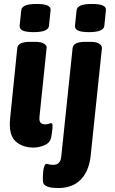

<svg xmlns="http://www.w3.org/2000/svg" viewBox="-20 -736 581 968"><path d="M150 -574Q111 -574 94.5 -582Q78 -590 79 -606L87 -684Q89 -700 107 -708Q125 -716 165 -716Q203 -716 220 -708Q237 -700 235 -684L227 -606Q224 -574 150 -574ZM429 -574Q390 -574 373.5 -582Q357 -590 358 -606L366 -684Q368 -700 386 -708Q404 -716 444 -716Q482 -716 499 -708Q516 -700 514 -684L506 -606Q503 -574 429 -574ZM150 8Q92 8 57.5 -24.5Q23 -57 31 -139L67 -493Q70 -525 130 -525H158Q188 -525 202.5 -515.5Q217 -506 215 -494L179 -147Q177 -126 184.5 -117.5Q192 -109 208 -109Q219 -109 226.5 -112Q234 -115 237 -115Q245 -115 245 -103Q245 -99 244 -84.5Q243 -70 238 -44Q233 -16 204.5 -4Q176 8 150 8ZM274 212Q259 212 241 210Q223 208 209.5 200Q196 192 196 173Q196 126 201.5 108Q207 90 214 90Q218 90 226 92.5Q234 95 249 95Q285 95 289 52L346 -493Q349 -525 409 -525H437Q467 -525 480.5 -515.5Q494 -506 494 -494L437 50Q429 126 387.5 169Q346 212 274 212Z"/></svg>

Font: Asap
Style: Bold Italic
Weight: 700
Italic angle: -6°
Designer: Pablo Cosgaya
Foundry: Omnibus-Type
Version: Version 3.001; ttfautohint (v1.8.3)